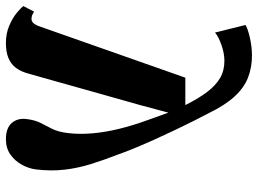

<svg xmlns="http://www.w3.org/2000/svg" viewBox="-158 -710 852 634"><g transform="rotate(90 268.0 -393.0)"><path d="M38.5 -98.5 207.5 -579H298Q276 -623 254.5 -651.2Q233 -679.5 208.5 -693.8Q184 -708 152 -708Q126.5 -708 98.8 -698Q71 -688 58.5 -677L33.5 -777.5Q44.5 -785 75 -792Q105.5 -799 134 -799Q174 -799 207.2 -786Q240.5 -773 269.2 -742Q298 -711 324.5 -656.5Q336.5 -634 351 -605Q365.5 -576 381 -543.5Q396.5 -511 411.5 -477.8Q426.5 -444.5 439.5 -413.2Q452.5 -382 461.5 -356Q479.5 -309.5 492.8 -267Q506 -224.5 511.2 -180.8Q516.5 -137 510.5 -86Q507.5 -62 495 -39.2Q482.5 -16.5 461.5 -1.5Q440.5 13.5 410.5 13.5Q374 13.5 357.2 -5.8Q340.5 -25 344 -54Q347.5 -83 357 -101.2Q366.5 -119.5 376.5 -139.2Q386.5 -159 390.5 -192Q395 -230.5 391.2 -272.8Q387.5 -315 376.5 -360Q365.5 -405 349 -450.5L323 -523L297.5 -428Q284.5 -382.5 271.5 -336Q258.5 -289.5 245.2 -242.5Q232 -195.5 219 -149.2Q206 -103 193.5 -59Q187 -35.5 174.8 -19.2Q162.5 -3 142.5 5.2Q122.5 13.5 93 13.5Q61 13.5 35.2 2.2Q9.5 -9 -7 -22.8Q-23.5 -36.5 -29 -44L-10.5 -79.5Q-4.5 -75.5 1.2 -73.2Q7 -71 14 -71Q21 -71 27 -77Q33 -83 38.5 -98.5Z"/></g></svg>

Font: Merriweather 36pt Black
Style: Italic
Weight: 900
Italic angle: -7.8°
Version: Version 2.101